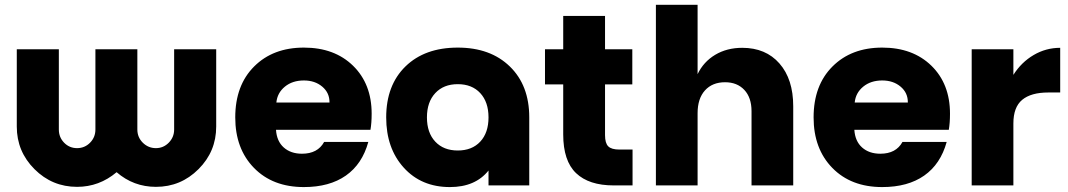

<svg xmlns="http://www.w3.org/2000/svg" viewBox="-20 -760 4378 787"><path d="M295.9 5.9Q193.8 5.9 121.3 -66.7Q48.8 -139.2 48.8 -241.2V-558.1H221.2V-229Q221.2 -197.3 242.9 -175Q264.6 -152.8 295.9 -152.8Q327.1 -152.8 349.1 -175Q371.1 -197.3 371.1 -229V-558.1H543V-229Q543 -197.3 565.4 -175Q587.9 -152.8 619.1 -152.8Q649.9 -152.8 671.9 -175.3Q693.8 -197.8 693.8 -229V-558.1H866.2V-241.2Q866.2 -139.2 793.7 -66.7Q721.2 5.9 619.1 5.9Q527.3 5.9 458 -54.2Q386.7 5.9 295.9 5.9Z M1225.6 6.8Q1097.7 6.8 1021 -71.8Q944.3 -150.4 944.3 -278.8Q944.3 -410.2 1021.7 -487.5Q1099.1 -564.9 1225.6 -564.9Q1351.1 -564.9 1427.2 -490.5Q1503.4 -416 1503.4 -293.9Q1503.4 -256.3 1498.5 -228H1111.3Q1114.3 -181.2 1143.1 -155.5Q1171.9 -129.9 1217.8 -129.9Q1282.2 -129.9 1308.6 -178.2H1489.7Q1464.8 -87.4 1397.7 -40.3Q1330.6 6.8 1225.6 6.8ZM1112.8 -339.8H1330.6Q1331.1 -379.4 1301 -404.8Q1271 -430.2 1225.6 -430.2Q1178.7 -430.2 1147.7 -404.8Q1116.7 -379.4 1112.8 -339.8Z M1824.2 6.8Q1707 6.8 1635 -72.8Q1563 -152.3 1563 -278.8Q1563 -410.6 1642.1 -487.8Q1721.2 -564.9 1856.4 -564.9Q1990.2 -564.9 2069.8 -487.5Q2149.4 -410.2 2149.4 -278.8V0H1982.4V-61Q1928.2 6.8 1824.2 6.8ZM1764.2 -378.4Q1730 -341.8 1730 -278.8Q1730 -215.8 1764.2 -179.4Q1798.3 -143.1 1856.4 -143.1Q1914.6 -143.1 1948.5 -179.4Q1982.4 -215.8 1982.4 -278.8Q1982.4 -341.8 1948.5 -378.4Q1914.6 -415 1856.4 -415Q1798.3 -415 1764.2 -378.4Z M2572.8 0H2495.6Q2394 0 2341.3 -50.3Q2288.6 -100.6 2288.6 -209V-414.1H2213.9V-558.1H2288.6V-694.8H2460V-558.1H2571.8V-414.1H2460V-206.1Q2460 -173.3 2473.1 -160.2Q2486.3 -147 2518.6 -147H2572.8Z M2668.5 0V-740.2H2839.4V-456.1Q2863.8 -506.8 2911.6 -535.4Q2959.5 -564 3022.5 -564Q3118.7 -564 3175 -499.8Q3231.4 -435.5 3231.4 -324.2V0H3060.5V-304.2Q3060.5 -359.9 3031 -391.4Q3001.5 -422.9 2952.1 -422.9Q2899.9 -422.9 2869.6 -389.4Q2839.4 -356 2839.4 -295.9V0Z M3596.2 6.8Q3468.3 6.8 3391.6 -71.8Q3314.9 -150.4 3314.9 -278.8Q3314.9 -410.2 3392.3 -487.5Q3469.7 -564.9 3596.2 -564.9Q3721.7 -564.9 3797.9 -490.5Q3874 -416 3874 -293.9Q3874 -256.3 3869.1 -228H3481.9Q3484.9 -181.2 3513.7 -155.5Q3542.5 -129.9 3588.4 -129.9Q3652.8 -129.9 3679.2 -178.2H3860.4Q3835.4 -87.4 3768.3 -40.3Q3701.2 6.8 3596.2 6.8ZM3483.4 -339.8H3701.2Q3701.7 -379.4 3671.6 -404.8Q3641.6 -430.2 3596.2 -430.2Q3549.3 -430.2 3518.3 -404.8Q3487.3 -379.4 3483.4 -339.8Z M3962.9 0V-558.1H4133.8V-453.1Q4166.5 -504.9 4216.8 -534.4Q4267.1 -564 4325.7 -564V-380.9H4276.9Q4206.1 -380.9 4169.9 -350.8Q4133.8 -320.8 4133.8 -253.9V0Z"/></svg>

Font: Biathlonist
Style: Bold
Weight: 700
Designer: Go4gold
Foundry: Go4gold
Version: Version 3.010;FEAKit 1.0